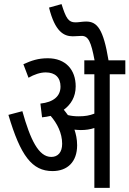

<svg xmlns="http://www.w3.org/2000/svg" viewBox="-20 -916 631 936"><path d="M356 -208C356 -238 350 -263 343 -284C353 -283 364 -282 374 -282C398 -282 419 -285 440 -292V0H515V-554H591V-622H509C484 -774 454 -811 400 -811C380 -811 366 -807 348 -807C314 -807 302 -826 280 -896L219 -879C248 -762 291 -739 335 -739C350 -739 365 -741 378 -741C411 -741 424 -712 441 -622H391V-554H440V-362C417 -353 395 -349 364 -349C343 -349 327 -351 311 -355C304 -364 298 -373 291 -381C325 -406 349 -443 349 -495C349 -576 300 -632 213 -632C166 -632 134 -621 94 -603L119 -537C147 -553 176 -563 203 -563C249 -563 275 -538 275 -494C275 -447 241 -418 177 -411L185 -344C199 -345 213 -348 227 -351C258 -315 283 -268 283 -215C283 -173 262 -151 230 -151C168 -151 128 -235 89 -374L21 -356C80 -157 136 -82 236 -82C309 -82 356 -127 356 -208Z"/></svg>

Font: Noto Sans Devanagari UI ExtraCondensed
Style: Regular
Weight: 400
Width: 2
Designer: Jelle Bosma - Monotype Design Team
Foundry: Monotype Imaging Inc.
Version: Version 2.003